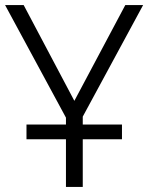

<svg xmlns="http://www.w3.org/2000/svg" viewBox="-20 -734 582 754"><path d="M239 -187H84V-245H239V-272L0 -714H73L272 -338L472 -714H542L305 -276V-245H459V-187H305V0H239Z"/></svg>

Font: OpenSansMMV
Style: Light
Weight: 300
Foundry: Ascender Corporation
Version: Version 4.001